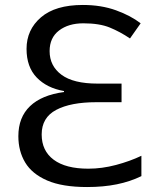

<svg xmlns="http://www.w3.org/2000/svg" viewBox="-20 -744 628 774"><path d="M314 -724Q388 -724 447.5 -702.5Q507 -681 547 -650L504 -589Q464 -616 422.5 -633Q381 -650 316 -650Q256 -650 218 -621Q180 -592 180 -538Q180 -478 228 -442.5Q276 -407 373 -407H470V-332H368Q265 -332 206.5 -301Q148 -270 148 -202Q148 -136 196.5 -100Q245 -64 336 -64Q391 -64 447.5 -79Q504 -94 550 -116V-34Q505 -12 451 -1Q397 10 331 10Q231 10 170 -16.5Q109 -43 81.5 -89Q54 -135 54 -195Q54 -271 101 -316Q148 -361 238 -373V-377Q169 -389 128 -431.5Q87 -474 87 -547Q87 -624 145 -674Q203 -724 314 -724Z"/></svg>

Font: Noto IKEA Arabic
Style: Regular
Weight: 400
Designer: Monotype Design Team
Foundry: Monotype Imaging Inc.
Version: Version 1.200